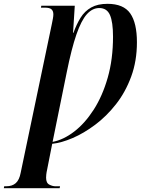

<svg xmlns="http://www.w3.org/2000/svg" viewBox="-88 -744 736 1004"><path d="M-68 240 -66 230H-55Q-24 230 -5.5 213.5Q13 197 20 160L183 -618Q186 -633 188.5 -646Q191 -659 191 -669Q191 -686 181.5 -695Q172 -704 146 -704H126L128 -714H303L294 -572H296Q312 -617 333.5 -651.5Q355 -686 389 -705Q423 -724 474 -724Q558 -724 593 -674Q628 -624 628 -523Q628 -425 598 -343.5Q568 -262 518.5 -199Q469 -136 409.5 -91.5Q350 -47 291.5 -22Q233 3 185 8L159 140Q155 158 154 168.5Q153 179 153 185Q153 213 170 221.5Q187 230 201 230H226L224 240ZM187 -2Q244 -13 300 -56Q356 -99 402 -170.5Q448 -242 475.5 -338.5Q503 -435 503 -552Q503 -629 487 -665.5Q471 -702 431 -702Q395 -702 366 -669.5Q337 -637 311.5 -563.5Q286 -490 261 -366Z"/></svg>

Font: Noto Serif Display ExtraCondensed
Style: Bold Italic
Weight: 700
Width: 2
Italic angle: -12°
Designer: Monotype Design Team
Foundry: Monotype Imaging Inc.
Version: Version 2.009